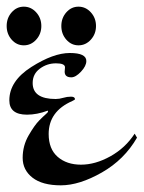

<svg xmlns="http://www.w3.org/2000/svg" viewBox="-67 -511 431 576"><path d="M128 -309 127 -296Q127 -279 147 -279Q160 -279 176 -296Q192 -313 192 -328Q192 -352 142.5 -352Q93 -352 27 -310Q-39 -268 -39 -210Q-39 -167 14 -167Q44 -167 76 -179Q77 -179 77 -176.5Q77 -174 70.5 -168.5Q64 -163 50.5 -149.5Q37 -136 19 -105Q1 -74 1 -37.5Q1 -1 30.5 22Q60 45 115.5 45Q171 45 238.5 6.5Q306 -32 344 -98L337 -110Q309 -67 264 -42Q219 -17 176 -17Q133 -17 106 -40.5Q79 -64 79 -109Q79 -177 150 -208Q158 -212 158 -213Q158 -221 146 -221Q134 -221 122.5 -217.5Q111 -214 100 -214Q31 -214 31 -262Q31 -289 52.5 -305Q74 -321 101 -321Q128 -321 128 -309ZM205.5 -474Q221 -457 221 -433Q221 -409 205.5 -392Q190 -375 168.5 -375Q147 -375 132 -392Q117 -409 117 -433Q117 -457 132 -474Q147 -491 168.5 -491Q190 -491 205.5 -474ZM41.5 -474Q57 -457 57 -433Q57 -409 41.5 -392Q26 -375 4.5 -375Q-17 -375 -32 -392Q-47 -409 -47 -433Q-47 -457 -32 -474Q-17 -491 4.5 -491Q26 -491 41.5 -474Z"/></svg>

Font: Mr Bedfort
Style: Regular
Weight: 400
Designer: Alejandro Paul
Foundry: Alejandro Paul
Version: Version 1.000